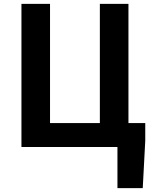

<svg xmlns="http://www.w3.org/2000/svg" viewBox="-20 -761 791 994"><path d="M588 213H719L732 -32V-124H645V-741H497V-124H239V-741H91V0H588Z"/></svg>

Font: Noto Sans Mono CJK SC
Style: Bold
Weight: 700
Designer: Ryoko NISHIZUKA 西塚涼子 (kana, bopomofo & ideographs); Paul D. Hunt (Latin, Greek & Cyrillic); Sandoll Communications 산돌커뮤니
Foundry: Adobe
Version: Version 2.004;hotconv 1.0.118;makeotfexe 2.5.65603